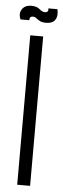

<svg xmlns="http://www.w3.org/2000/svg" viewBox="-69 -817 278 845"><g transform="rotate(5 70.0 -395.0)"><path d="M41 0V-660H98V0ZM105 -721Q87 -721 77.5 -726.5Q68 -732 61 -737.5Q54 -743 45 -743Q30 -743 31 -726H-8Q-19 -752 -6 -771Q7 -790 34 -790Q59 -790 71.5 -778.5Q84 -767 97 -767Q103 -767 107.5 -771Q112 -775 110 -785H150Q157 -756 145.5 -738.5Q134 -721 105 -721Z"/></g></svg>

Font: Bricolage Grotesque 48pt Condensed ExtraLight
Style: Regular
Weight: 200
Width: 3
Designer: Mathieu Triay
Foundry: Atelier Triay
Version: Version 1.000; ttfautohint (v1.8.4.7-5d5b);gftools[0.9.32]